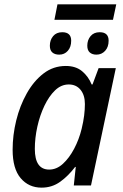

<svg xmlns="http://www.w3.org/2000/svg" viewBox="-20 -852 563 882"><path d="M230 -761 244 -832H514L499 -761ZM252 -601Q232 -601 220.5 -611Q209 -621 209 -642Q209 -668 224 -686Q239 -704 266 -704Q307 -704 307 -665Q307 -636 291.5 -618.5Q276 -601 252 -601ZM423 -601Q404 -601 392.5 -611Q381 -621 381 -642Q381 -668 396 -686Q411 -704 438 -704Q479 -704 479 -665Q479 -636 463 -618.5Q447 -601 423 -601ZM171 10Q112 10 75 -33.5Q38 -77 38 -164Q38 -231 54.5 -298.5Q71 -366 103 -423Q135 -480 180 -514.5Q225 -549 282 -549Q328 -549 357 -525Q386 -501 401 -464H405L433 -539H512L398 0H319L328 -85H325Q294 -44 256.5 -17Q219 10 171 10ZM206 -73Q240 -73 269 -99.5Q298 -126 320.5 -168.5Q343 -211 355 -260Q363 -293 366.5 -321Q370 -349 370 -374Q370 -415 350 -439.5Q330 -464 296 -464Q261 -464 233 -437Q205 -410 184 -366Q163 -322 151.5 -270Q140 -218 140 -168Q140 -73 206 -73Z"/></svg>

Font: Noto Sans SemiCondensed Medium
Style: Italic
Weight: 500
Width: 4
Italic angle: -12°
Designer: Monotype Design Team
Foundry: Monotype Imaging Inc.
Version: Version 2.013; ttfautohint (v1.8.4.7-5d5b)